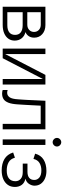

<svg xmlns="http://www.w3.org/2000/svg" viewBox="746 -1481 747 2279"><g transform="rotate(90 1119.5 -341.5)"><path d="M60 0V-507H278Q343 -507 385 -470Q427 -433 427 -374Q427 -337 410 -310.5Q393 -284 361 -270Q408 -259 435 -224.5Q462 -190 462 -142Q462 -99 439 -67Q416 -35 374.5 -17.5Q333 0 276 0ZM125 -55H279Q335 -55 364.5 -78.5Q394 -102 394 -147Q394 -191 364.5 -214Q335 -237 279 -237H125ZM125 -292H273Q311 -292 335 -314.5Q359 -337 359 -372Q359 -407 335 -429.5Q311 -452 273 -452H125Z M557 0V-507H622V-30L869 -507H983V0H918V-477L671 0Z M1090 7Q1078 7 1067 5Q1056 3 1048 0V-59Q1056 -56 1064.5 -54.5Q1073 -53 1082 -53Q1114 -53 1134.5 -82Q1155 -111 1159 -184Q1161 -208 1162.5 -232Q1164 -256 1165.5 -281Q1167 -306 1168 -334L1176 -507H1515V0H1450V-487L1464 -451H1191L1236 -487L1228 -329Q1226 -287 1223.5 -250Q1221 -213 1219 -179Q1215 -109 1199 -68Q1183 -27 1156 -10Q1129 7 1090 7Z M1635 0V-507H1700V0ZM1668 -593Q1648 -593 1632.5 -608Q1617 -623 1617 -644Q1617 -665 1632.5 -680Q1648 -695 1668 -695Q1688 -695 1703.5 -680Q1719 -665 1719 -644Q1719 -623 1703.5 -608Q1688 -593 1668 -593Z M2003 12Q1922 12 1867 -21Q1812 -54 1790 -124L1852 -145Q1866 -93 1906 -70.5Q1946 -48 2004 -48Q2066 -48 2098.5 -74.5Q2131 -101 2131 -151Q2131 -189 2103.5 -213.5Q2076 -238 2022 -238H1922V-294H2019Q2067 -294 2091.5 -315Q2116 -336 2116 -375Q2116 -411 2087.5 -435Q2059 -459 2003 -459Q1951 -459 1914.5 -437Q1878 -415 1866 -365L1804 -385Q1822 -453 1875.5 -486Q1929 -519 2009 -519Q2060 -519 2099.5 -501.5Q2139 -484 2161.5 -452.5Q2184 -421 2184 -377Q2184 -346 2163.5 -313.5Q2143 -281 2101 -270Q2151 -259 2175 -225.5Q2199 -192 2199 -145Q2199 -96 2174.5 -61Q2150 -26 2106 -7Q2062 12 2003 12Z"/></g></svg>

Font: TikTok Sans Light
Style: Regular
Weight: 300
Version: Version 4.000